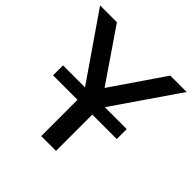

<svg xmlns="http://www.w3.org/2000/svg" viewBox="-189 -858 1010 1010"><g transform="rotate(45 316.0 -352.5)"><path d="M261 0V-366L282 -287L-6 -705H119L320 -411H315L516 -705H638L351 -287L371 -366V0ZM79 -270V-344H553V-270Z"/></g></svg>

Font: Nunito Sans 8pt SemiBold
Style: Regular
Weight: 600
Version: Version 3.101;gftools[0.9.27]